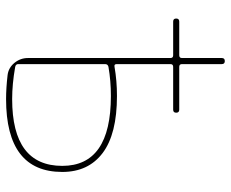

<svg xmlns="http://www.w3.org/2000/svg" viewBox="-84 -666 760 632"><g transform="rotate(90 296.0 -350.0)"><path d="M191 -316V-30Q191 -22 200 -20Q257 -10 306 -10Q526 -10 526 -175Q526 -335 296 -335Q246 -335 200 -327Q191 -325 191 -316ZM51 -540Q41 -540 41 -550Q41 -560 51 -560H162Q171 -560 171 -569V-700Q171 -710 181 -710Q191 -710 191 -700V-569Q191 -560 200 -560H341Q351 -560 351 -550Q351 -540 341 -540H200Q191 -540 191 -531V-354Q191 -345 200 -347Q246 -355 296 -355Q421 -355 483.5 -308Q546 -261 546 -175Q546 10 306 10Q270 10 227 5Q203 2 187 -17.5Q171 -37 171 -62V-531Q171 -540 162 -540Z"/></g></svg>

Font: Rounded Mplus 1c Thin
Style: Regular
Weight: 250
Version: Version 1.059.20150529